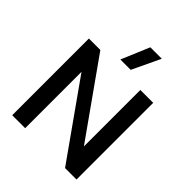

<svg xmlns="http://www.w3.org/2000/svg" viewBox="-236 -1002 1140 1140"><g transform="rotate(45 333.5 -432.5)"><path d="M283.2 -688 357.9 -865.2H454.1L370.1 -688ZM63 0V-644H159.2L495.1 -169.9V-644H603V0H506.8L171.9 -473.1V0Z"/></g></svg>

Font: Kanit
Style: Regular
Weight: 400
Designer: Katatrad Team
Foundry: CadsonDemak
Version: Version 1.000;PS 001.000;hotconv 1.0.88;makeotf.lib2.5.64775